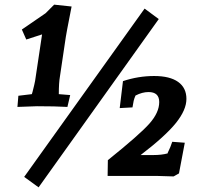

<svg xmlns="http://www.w3.org/2000/svg" viewBox="-20 -757 868 826"><path d="M282 -348 270 -297Q218 -300 139 -300L55 -297L59 -345L117 -352Q117 -352 120 -362Q129 -397 131 -409L161 -609L93 -587L74 -630Q161 -689 176 -700L213 -737L288 -729Q264 -609 260 -577L238 -429Q233 -401 233 -352ZM602 -720 663 -675 146 49 84 4ZM509 -408Q575 -430 643 -430Q711 -430 746.5 -404.5Q782 -379 782 -331.5Q782 -284 736.5 -227.5Q691 -171 585 -90H641Q675 -90 701 -97Q700 -97 706.5 -110.5Q713 -124 713 -125L721 -147L775 -143L750 -11L727 2Q671 0 660 0H443L444 -68Q581 -178 623 -225.5Q665 -273 665 -318Q665 -361 619 -361Q592 -361 563 -346Q558 -335 555 -323L550 -295L495 -292Z"/></svg>

Font: Andada
Style: Bold Italic
Weight: 700
Italic angle: -8.29999°
Designer: Carolina Giovagnoli
Foundry: Carolina Giovagnoli
Version: Version 1.003